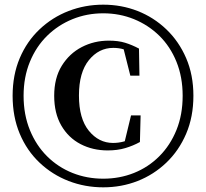

<svg xmlns="http://www.w3.org/2000/svg" viewBox="-20 -783 881 822"><path d="M422 19Q344 19 274 -8Q204 -35 149.5 -86.5Q95 -138 64.5 -210.5Q34 -283 34 -373Q34 -462 64.5 -534Q95 -606 149.5 -657.5Q204 -709 274 -736Q344 -763 422 -763Q500 -763 569 -736Q638 -709 692 -657.5Q746 -606 777 -534Q808 -462 808 -373Q808 -283 777 -210.5Q746 -138 692 -86.5Q638 -35 569 -8Q500 19 422 19ZM422 -18Q492 -18 553.5 -42.5Q615 -67 662 -114Q709 -161 735.5 -226.5Q762 -292 762 -373Q762 -453 735.5 -518.5Q709 -584 662 -630Q615 -676 553.5 -701Q492 -726 422 -726Q352 -726 290.5 -701Q229 -676 182 -630Q135 -584 108 -518.5Q81 -453 81 -373Q81 -292 108 -226Q135 -160 182 -113.5Q229 -67 290.5 -42.5Q352 -18 422 -18ZM441 -139Q377 -139 325 -166Q273 -193 242.5 -245.5Q212 -298 212 -373Q212 -449 244.5 -501.5Q277 -554 330 -581.5Q383 -609 446 -609Q486 -609 515.5 -600Q545 -591 575 -575L577 -459H538L505 -590L554 -547Q531 -565 510.5 -571.5Q490 -578 465 -578Q403 -578 360.5 -525.5Q318 -473 318 -374Q318 -275 360.5 -223Q403 -171 464 -171Q488 -171 511.5 -177.5Q535 -184 558 -201L510 -161L541 -289H582L579 -175Q550 -159 516.5 -149Q483 -139 441 -139Z"/></svg>

Font: Noto Serif TC ExtraLight ExtraBold
Style: Regular
Weight: 800
Version: Version 2.002-H1;hotconv 1.1.0;makeotfexe 2.6.0